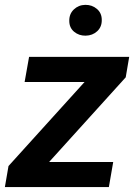

<svg xmlns="http://www.w3.org/2000/svg" viewBox="-34 -759 545 779"><path d="M425.3 -101.6 407.7 0H21.5L39.6 -101.6ZM476.1 -445.3 73.2 0H-14.2L0.5 -85.4L401.4 -528.3H490.2ZM444.3 -528.3 426.8 -426.3H65.9L84 -528.3ZM247.1 -674.3Q246.6 -702.6 265.6 -720.7Q284.7 -738.8 312 -739.3Q339.4 -739.7 359.1 -722.9Q378.9 -706.1 378.9 -678.2Q379.4 -649.9 360.4 -632.3Q341.3 -614.7 313.5 -614.3Q286.6 -613.8 266.8 -630.1Q247.1 -646.5 247.1 -674.3Z"/></svg>

Font: Roboto SemiBold
Style: Italic
Weight: 600
Designer: Christian Robertson
Foundry: Google
Version: Version 3.009; 2024